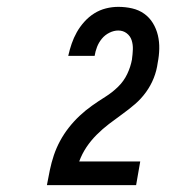

<svg xmlns="http://www.w3.org/2000/svg" viewBox="-20 -863 540 560"><path d="M117 -323V-324Q121 -346 125.5 -367.5Q130 -389 137 -410Q144 -431 155 -451.5Q166 -472 180.5 -490.5Q195 -509 212 -525Q229 -541 248 -554.5Q267 -568 287 -580.5Q307 -593 324 -609.5Q341 -626 351 -647Q361 -668 365 -690Q365 -690 365 -690.5Q365 -691 365 -691Q367 -705 367.5 -719Q368 -733 364 -745.5Q360 -758 349.5 -766Q339 -774 325 -774Q312 -774 299 -767.5Q286 -761 277 -750Q268 -739 263 -726Q258 -713 256 -700H179Q183 -718 189 -735.5Q195 -753 204 -769Q213 -785 226 -799.5Q239 -814 255 -824Q271 -834 289 -838.5Q307 -843 325 -843Q346 -843 365.5 -838.5Q385 -834 400.5 -823Q416 -812 426 -795.5Q436 -779 440.5 -760Q445 -741 444.5 -720.5Q444 -700 440 -680Q437 -657 428.5 -635.5Q420 -614 406 -594.5Q392 -575 374 -559.5Q356 -544 336.5 -530Q317 -516 298 -501.5Q279 -487 262 -470Q245 -453 232 -433.5Q219 -414 211 -392H389L377 -323Z"/></svg>

Font: iosevka_custom_sans_ss08
Style: Italic
Weight: 400
Italic angle: -10°
Designer: Belleve Invis
Foundry: Belleve Invis
Version: Version 10.3.0; ttfautohint (v1.8.3)